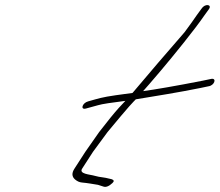

<svg xmlns="http://www.w3.org/2000/svg" viewBox="-20 -734 858 750"><path d="M767.1 -700 748.8 -675C737.4 -658 721.6 -636 700.8 -608C642.5 -541 551.1 -435 497.7 -371L432.3 -362C377.2 -354 367.2 -350 324.3 -338C301.3 -332 292.6 -304 315.5 -310L362.9 -323C379.4 -328 415.2 -333 469.7 -340L443.6 -312C426.4 -293 400.3 -261 367.2 -218L313.3 -141L271.3 -76C259.4 -58 260.5 -44 273.1 -33C281.6 -26 289.7 -22 300.2 -21C323.2 -19 343.2 -15 362.7 -12L384.6 -5C393.6 -2 405.5 -6 419.2 -19C427 -26 425.1 -31 416.1 -34C377.5 -44 375.5 -40 351 -47C330.9 -53 286.4 -54 301.3 -76L343.3 -141L400 -218C442.2 -269 470.1 -302 484.3 -318C498.6 -334 507.5 -343 510.5 -346C589 -359 677.6 -373 761.4 -390L794.8 -397C817.3 -400 827.6 -429 806.1 -426L772.7 -419C666 -398 583.3 -384 539 -378C549.1 -389 571.7 -415 607.3 -457C658.9 -518 741.7 -620 777.8 -673L796.6 -699C808.5 -717 780.4 -721 767.1 -700Z"/></svg>

Font: MewTooHand
Style: UltimateItaWide
Weight: 400
Designer: Mew Too, Robert Jablonski
Version: Version 0.77